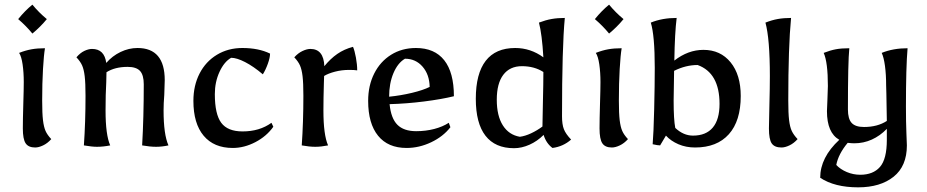

<svg xmlns="http://www.w3.org/2000/svg" viewBox="-20 -624 3977 824"><path d="M78 -73Q78 -110 80 -178Q82 -242 82 -272Q82 -313 77 -347.5Q72 -382 62 -397Q90 -408 115.5 -412.5Q141 -417 173 -417Q168 -388 164.5 -327.5Q161 -267 161 -192Q161 -137 164.5 -108Q168 -79 175.5 -62Q183 -45 200 -27Q184 -9 165 0Q146 9 131 9Q102 9 90 -9Q78 -27 78 -73ZM58 -542Q88 -579 119 -604Q147 -570 181 -542Q153 -508 119 -480Q92 -513 58 -542Z M340 0Q347 -100 347 -213Q347 -268 343.5 -297Q340 -326 332.5 -343Q325 -360 308 -378Q324 -397 342 -405.5Q360 -414 375 -414Q428 -414 436 -354Q462 -384 497.5 -401Q533 -418 570 -418Q687 -418 687 -280L685 -217Q682 -180 682 -150Q682 -47 703 0Q675 6 650 6Q624 6 590 0Q597 -121 597 -262Q597 -302 581 -319.5Q565 -337 528 -337Q473 -337 437 -314L436 -271Q433 -220 433 -150Q433 -45 453 0Q423 6 396 6Q375 6 340 0Z M810 -191Q810 -257 836.5 -308.5Q863 -360 911 -389Q959 -418 1020 -418Q1090 -418 1139 -394Q1139 -377 1129.5 -350.5Q1120 -324 1108 -305Q1068 -339 1032 -357.5Q996 -376 972 -376Q942 -359 922 -315.5Q902 -272 902 -220Q902 -134 929.5 -97Q957 -60 1021 -60Q1094 -60 1145 -97L1153 -80Q1124 -39 1076 -14Q1028 11 979 11Q898 11 854 -41.5Q810 -94 810 -191Z M1275 0Q1282 -100 1282 -213Q1282 -268 1278.5 -297Q1275 -326 1267.5 -343Q1260 -360 1243 -378Q1259 -396 1278 -405Q1297 -414 1312 -414Q1369 -414 1372 -340Q1398 -372 1427.5 -392.5Q1457 -413 1495 -423Q1502 -407 1507.5 -377Q1513 -347 1513 -322Q1501 -324 1479 -324Q1447 -324 1418 -316.5Q1389 -309 1371 -298L1370 -267Q1368 -201 1368 -150Q1368 -45 1388 0Q1358 6 1333 6Q1308 6 1275 0Z M1560 -191Q1560 -257 1586 -308.5Q1612 -360 1658.5 -389Q1705 -418 1765 -418Q1845 -418 1886.5 -365.5Q1928 -313 1928 -211Q1875 -198 1800 -188.5Q1725 -179 1652 -177Q1658 -116 1685.5 -88.5Q1713 -61 1766 -61Q1807 -61 1843.5 -70.5Q1880 -80 1906 -97L1913 -78Q1882 -38 1830.5 -13.5Q1779 11 1725 11Q1645 11 1602.5 -41.5Q1560 -94 1560 -191ZM1824 -251Q1823 -304 1793.5 -338Q1764 -372 1718 -372Q1687 -354 1668.5 -310Q1650 -266 1650 -209Q1700 -214 1748 -225.5Q1796 -237 1824 -251Z M2022 -200Q2022 -308 2064.5 -363Q2107 -418 2191 -418Q2257 -418 2312 -378Q2306 -478 2293 -527Q2322 -538 2347.5 -542.5Q2373 -547 2404 -547Q2392 -422 2392 -125Q2392 -90 2400 -69.5Q2408 -49 2431 -25Q2397 5 2351 11Q2324 -9 2313 -45Q2286 -18 2252.5 -3Q2219 12 2186 12Q2105 12 2063.5 -41.5Q2022 -95 2022 -200ZM2308 -81Q2308 -112 2310 -186Q2312 -268 2312 -315Q2273 -340 2220 -340Q2168 -340 2140 -303Q2112 -266 2112 -196Q2112 -127 2138 -86Q2164 -45 2211 -37Q2234 -40 2259.5 -52Q2285 -64 2308 -81Z M2553 -73Q2553 -110 2555 -178Q2557 -242 2557 -272Q2557 -313 2552 -347.5Q2547 -382 2537 -397Q2565 -408 2590.5 -412.5Q2616 -417 2648 -417Q2643 -388 2639.5 -327.5Q2636 -267 2636 -192Q2636 -137 2639.5 -108Q2643 -79 2650.5 -62Q2658 -45 2675 -27Q2659 -9 2640 0Q2621 9 2606 9Q2577 9 2565 -9Q2553 -27 2553 -73ZM2533 -542Q2563 -579 2594 -604Q2622 -570 2656 -542Q2628 -508 2594 -480Q2567 -513 2533 -542Z M2838 -42 2813 0Q2803 0 2781 -5Q2785 -52 2787.5 -155Q2790 -258 2790 -333Q2790 -472 2773 -527Q2822 -547 2884 -547Q2876 -484 2874 -364Q2933 -410 2999 -410Q3072 -410 3115.5 -356.5Q3159 -303 3159 -212Q3159 -105 3108 -48Q3057 9 2963 9Q2924 9 2891.5 -5Q2859 -19 2838 -42ZM3068 -178Q3068 -311 2974 -345Q2923 -345 2873 -320Q2871 -222 2871 -192Q2871 -111 2878 -75Q2913 -42 2954 -42Q3010 -42 3039 -76.5Q3068 -111 3068 -178Z M3280 -73Q3280 -104 3282 -172Q3284 -248 3284 -297Q3284 -458 3265 -527Q3293 -538 3318.5 -542.5Q3344 -547 3375 -547Q3363 -423 3363 -192Q3363 -138 3366.5 -108.5Q3370 -79 3378 -62Q3386 -45 3403 -27Q3387 -9 3368 0Q3349 9 3334 9Q3304 9 3292 -8.5Q3280 -26 3280 -73Z M3500 139Q3500 52 3582 -24Q3529 -54 3529 -147L3531 -196L3533 -255Q3533 -357 3515 -397Q3543 -408 3567 -412.5Q3591 -417 3625 -417Q3619 -359 3619 -154Q3619 -114 3635 -96.5Q3651 -79 3688 -79Q3746 -79 3786 -105L3784 -222Q3783 -238 3783 -257Q3783 -304 3778 -341Q3773 -378 3764 -397Q3813 -417 3875 -417Q3868 -336 3868 -167Q3868 -99 3870 -52.5Q3872 -6 3872 0Q3872 89 3815 134.5Q3758 180 3663 180Q3562 180 3500 139ZM3786 -24V-71Q3757 -41 3721.5 -25Q3686 -9 3646 -9Q3636 -9 3618 -11Q3578 37 3569 84Q3587 103 3614.5 114.5Q3642 126 3672 126Q3727 126 3756.5 92.5Q3786 59 3786 -24Z"/></svg>

Font: Mirza
Style: Regular
Weight: 400
Designer: Arabic design by Kourosh Beigpour, Latin design by Eduardo Tunni, engineering by Lasse Fister
Version: Version 1.0010g